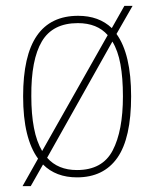

<svg xmlns="http://www.w3.org/2000/svg" viewBox="-20 -596 527 656"><path d="M110 -54Q85 -88 72 -141Q59 -194 59 -267Q59 -406 106 -474Q153 -542 247 -542Q318 -542 362 -500L405 -576H433L378 -480Q428 -411 428 -267Q428 -124 381 -57Q334 10 243 10Q171 10 127 -34L85 40H57ZM348 -476Q312 -517 246 -517Q160 -517 123 -454.5Q86 -392 87 -267Q87 -206 96 -159Q105 -112 124 -80ZM243 -15Q330 -15 365 -82Q400 -149 400 -267Q400 -330 391.5 -376.5Q383 -423 364 -454L141 -57Q178 -15 243 -15Z"/></svg>

Font: Noto Serif Ethiopic SemiCondensed Thin
Style: Regular
Weight: 100
Width: 4
Designer: Monotype Design Team
Foundry: Monotype Imaging Inc.
Version: Version 2.102; ttfautohint (v1.8.4.7-5d5b)